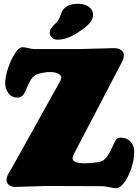

<svg xmlns="http://www.w3.org/2000/svg" viewBox="-20 -972 735 1012"><path d="M387.7 -798.8Q331.1 -762.7 283.2 -762.7Q266.6 -762.7 254.4 -772.7Q242.2 -782.7 242.2 -797.4Q242.2 -812 250.2 -823.7Q258.3 -835.4 275.4 -851.1Q288.1 -862.3 297.1 -887Q306.2 -911.6 310.5 -918Q334.5 -952.1 391.6 -952.1Q426.8 -952.1 448.7 -935.5Q470.7 -918.9 470.7 -894.5Q470.7 -873.5 455.6 -853.5Q435.1 -828.6 387.7 -798.8ZM227.5 8.3Q206.1 8.3 144 10.7Q82 13.2 61 13.2Q41 13.2 27.6 2.9Q14.2 -7.3 14.2 -22.5Q14.2 -30.3 16.8 -38.6Q19.5 -46.9 22 -51.8Q24.4 -56.6 31.7 -68.8Q39.1 -81.1 42.5 -86.9L288.6 -529.3Q289.6 -531.7 293 -537.6Q296.4 -543.5 298.1 -546.6Q299.8 -549.8 301.3 -554.4Q302.7 -559.1 302.7 -562.5Q302.7 -576.2 285.9 -584.2Q269 -592.3 244.1 -592.3Q215.8 -592.3 181.2 -582.5Q158.2 -575.7 143.6 -553.2Q137.7 -544.4 132.6 -534.2Q127.4 -523.9 121.6 -509.5Q115.7 -495.1 114.3 -491.7Q99.1 -457.5 72.3 -457.5Q42 -457.5 24.7 -480.5Q7.3 -503.4 7.3 -534.7Q7.3 -565.4 21.7 -610.1Q36.1 -654.8 57.9 -689Q79.6 -723.1 97.7 -723.1Q111.3 -723.1 129.6 -718.3Q147.9 -713.4 159.7 -713.4H395.5Q417 -713.4 488 -715.8Q559.1 -718.3 580.1 -718.3Q604 -718.3 618.4 -708.3Q632.8 -698.2 632.8 -681.6Q632.8 -675.3 631.8 -669.7Q630.9 -664.1 628.4 -658Q626 -651.9 624.5 -648.4Q623 -645 619.1 -637.7Q615.2 -630.4 613.8 -627.9L375.5 -171.9Q362.3 -147 362.3 -138.7Q362.3 -111.3 428.7 -111.3Q460.9 -111.3 499 -117.7Q517.1 -120.6 528.1 -129.4Q539.1 -138.2 548.8 -152.8Q558.6 -167 570.8 -194.6Q583 -222.2 586.9 -229Q596.7 -246.6 616.2 -246.6Q647.5 -246.6 667.5 -226.1Q687.5 -205.6 687.5 -175.8Q687.5 -127.9 670.9 -81.1Q654.3 -34.2 632.8 -7.1Q611.3 20 594.2 20Q580.6 20 555.4 14.6Q530.3 9.3 518.6 9.3Q491.2 9.3 400.9 8.8Q310.5 8.3 227.5 8.3Z"/></svg>

Font: Cooper* Black
Style: Regular
Weight: 900
Designer: Owen Earl
Foundry: indestructible type*
Version: Version 0.001